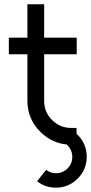

<svg xmlns="http://www.w3.org/2000/svg" viewBox="-20 -676 425 897"><path d="M108 -656V-500H21.3V-422.5H108V-205Q108 -120.5 167.8 -60.7Q228.6 0 313 0H337.7V-78.3H313Q260.1 -78.3 222.8 -115.7Q186.3 -152.1 186.3 -205V-422.5H338.5V-500H186.3V-656ZM337.7 -50.7 273.7 -12.7Q293 -4 305.8 15.7Q317.7 33.7 317.7 56.5Q317.7 88.8 295.5 111Q273.3 133.2 241 133.2Q216.2 133.2 195.7 117.5Q195.7 117.5 184.8 130.8Q174 144.2 153.3 170.7Q190.7 200.7 241 200.7Q300.7 200.7 343 158.3Q385.2 116.2 385.2 56.5Q385.2 -7.3 337.7 -50.7Z"/></svg>

Font: Unageo Variable
Style: Regular
Weight: 300
Designer: Richard Sepsi
Foundry: Richard Sepsi
Version: Version 2.200